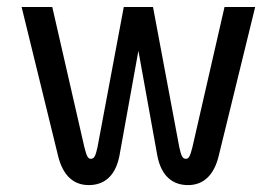

<svg xmlns="http://www.w3.org/2000/svg" viewBox="-20 -520 790 548"><path d="M41.7 -500 145.8 -75C158.3 -23.3 186.7 8.3 233.3 8.3C275.8 8.3 309.2 -15.8 320.8 -75L375 -375L429.2 -75C440.8 -15.8 474.2 8.3 516.7 8.3C563.3 8.3 591.7 -23.3 604.2 -75L708.3 -500H620.8L529.2 -100C523.3 -77.5 520 -66.7 510.8 -66.7C499.2 -66.7 496.7 -79.2 491.7 -100L416.7 -500H375H333.3L258.3 -100C253.3 -79.2 250.8 -66.7 239.2 -66.7C230 -66.7 226.7 -77.5 220.8 -100L129.2 -500Z"/></svg>

Font: BoonHome
Style: Book
Weight: 400
Designer: Sungsit Sawaiwan
Foundry: Sungsit Sawaiwan
Version: Version 0.2